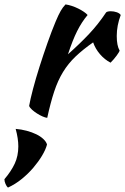

<svg xmlns="http://www.w3.org/2000/svg" viewBox="-59 -500 567 870"><path d="M73 -20Q78 -49 90.5 -96.5Q103 -144 120 -197.5Q137 -251 156 -305Q175 -359 193 -402Q206 -433 216 -450.5Q226 -468 238 -480Q252 -478 267 -473Q282 -468 296 -461Q310 -454 321 -446.5Q332 -439 338 -432Q311 -400 290.5 -359Q270 -318 249 -254Q303 -302 344.5 -346Q386 -390 422 -444Q428 -449 443 -449Q457 -449 470 -444.5Q483 -440 488 -432Q470 -384 470 -337Q470 -293 483 -271Q482 -265 469.5 -248Q457 -231 442 -216Q415 -230 394 -254.5Q373 -279 363 -308Q316 -275 283 -243.5Q250 -212 226.5 -173.5Q203 -135 186.5 -85Q170 -35 155 34Q146 33 133.5 27.5Q121 22 108.5 14Q96 6 86 -3Q76 -12 73 -20ZM-23 350Q-29 345 -34 333.5Q-39 322 -39 312Q-9 277 7.5 242Q24 207 24 163Q24 128 12 84Q37 86 61.5 92.5Q86 99 105.5 108.5Q125 118 138 130.5Q151 143 154 155Q148 178 131.5 205.5Q115 233 92 260Q69 287 39.5 311Q10 335 -23 350Z"/></svg>

Font: Sweet Mavka Script
Style: Regular
Weight: 500
Designer: Pablo Impallari/Anastassiya Vishnevskaya
Foundry: Pablo Impallari/ Anastassiya Vishnevskaya
Version: Version 2.0/www.impallari.com/   behance.net/sweetcherry